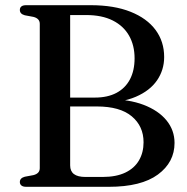

<svg xmlns="http://www.w3.org/2000/svg" viewBox="-20 -720 719 740"><path d="M652.7 -169Q652.7 -94.6 588.6 -47.3Q524.4 0 399.1 0H81.2Q68.5 0 62.5 -5.1Q56.5 -10.1 56.5 -18.4Q56.5 -33.7 75.6 -38.9L108.4 -45Q120.5 -47.9 126.9 -54.6Q133.3 -61.3 133.3 -72V-628Q133.3 -638.7 126.9 -645.4Q120.5 -652.1 108.4 -655L75.6 -661.1Q56.5 -666.3 56.5 -681.6Q56.5 -690.4 62.5 -695.2Q68.5 -700 81.2 -700H329Q419.6 -700 483 -674.7Q546.4 -649.5 579.6 -604.6Q612.7 -559.8 612.7 -500.3Q612.7 -450.4 585.3 -410.4Q557.9 -370.5 503.4 -347Q448.9 -323.5 367.2 -323.5L397.8 -337.7Q476.2 -337.7 533.3 -316Q590.4 -294.2 621.6 -256.2Q652.7 -218.1 652.7 -169ZM353.1 -309.7H216V-343.9H345.7Q394.4 -343.9 428.6 -361.9Q462.8 -380 480.8 -414Q498.7 -448.1 498.7 -495.2Q498.7 -545.2 477.4 -582.6Q456.1 -620.1 414.6 -641Q373 -662 312 -662H250.4V-82.5Q250.4 -60.1 265 -49.1Q279.6 -38 309.3 -38H375.3Q427.9 -38 463 -54.8Q498.1 -71.6 515.7 -101.9Q533.3 -132.2 533.3 -171.7Q533.3 -233.6 487.9 -271.6Q442.4 -309.7 353.1 -309.7Z"/></svg>

Font: Fraunces
Style: Regular
Weight: 900
Version: Version 1.000;[b76b70a41]